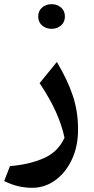

<svg xmlns="http://www.w3.org/2000/svg" viewBox="-20 -623 450 920"><path d="M354 -3.4Q354 79.6 323.7 142.8Q293.5 206.1 243.7 241.5Q193.8 276.9 134.8 276.9Q102.1 276.9 69.8 269.8Q37.6 262.7 0 244.6L27.8 172.9Q117.2 166 187.3 136.2Q257.3 106.4 289.1 37.1Q276.4 -22.9 248.3 -85.9Q220.2 -148.9 169.9 -224.6L252.4 -326.2Q303.7 -240.2 328.9 -164.6Q354 -88.9 354 -3.4ZM163.1 -543.9Q163.1 -570.8 181.6 -586.9Q200.2 -603 227.1 -603Q253.9 -603 272.5 -586.9Q291 -570.8 291 -543.9Q291 -517.1 272.5 -501Q253.9 -484.9 227.1 -484.9Q200.2 -484.9 181.6 -501Q163.1 -517.1 163.1 -543.9Z"/></svg>

Font: Pinar DS4-Medium
Style: Regular
Weight: 500
Designer: Amin Abedi
Version: Version 2.000